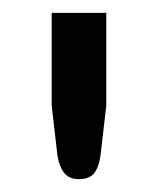

<svg xmlns="http://www.w3.org/2000/svg" viewBox="-20 -738 246 299"><path d="M145.5 -718V-573.5L136.5 -495.5Q134 -478 126.8 -468.5Q119.5 -459 102.5 -459Q88 -459 80.2 -468.5Q72.5 -478 69.5 -495.5L60.5 -573.5V-718Z"/></svg>

Font: TypoPRO Lato
Style: Regular
Weight: 500
Designer: Lukasz Dziedzic with Adam Twardoch and Botio Nikoltchev
Foundry: tyPoland Lukasz Dziedzic
Version: Version 2.010; 2014-09-01; http://www.latofonts.com/